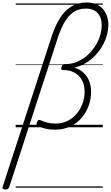

<svg xmlns="http://www.w3.org/2000/svg" viewBox="-126 -1023 891 1543"><path d="M-84 500Q-95 500 -102 495Q-109 490 -105 479L291 -736Q318 -817 355.5 -877Q393 -937 446 -970Q499 -1003 570 -1003Q611 -1003 643.5 -990.5Q676 -978 698.5 -953.5Q721 -929 733 -895.5Q745 -862 745 -819Q744 -783 734.5 -746Q725 -709 707.5 -673.5Q690 -638 665 -606.5Q640 -575 609.5 -549.5Q579 -524 544.5 -506Q510 -488 472 -480Q513 -467 543 -440.5Q573 -414 589.5 -375Q606 -336 606 -285Q606 -228 586.5 -173.5Q567 -119 529.5 -75.5Q492 -32 438.5 -6.5Q385 19 317 19Q271 19 237.5 10.5Q204 2 180 -10Q170 -16 168 -24Q166 -32 172 -44Q177 -55 184 -58Q191 -61 200 -57Q226 -45 254 -37.5Q282 -30 320 -30Q374 -30 417 -51.5Q460 -73 490.5 -109.5Q521 -146 537.5 -192Q554 -238 554 -286Q554 -341 532.5 -379.5Q511 -418 473 -439Q435 -460 382 -460H377Q368 -460 366.5 -467.5Q365 -475 369 -487Q373 -497 378 -502.5Q383 -508 390 -508H402Q442 -508 479 -521Q516 -534 548.5 -557Q581 -580 607 -610Q633 -640 652 -674.5Q671 -709 681 -745Q691 -781 691 -815Q692 -859 677.5 -890Q663 -921 634.5 -937.5Q606 -954 564 -954Q506 -954 464.5 -925.5Q423 -897 393.5 -846Q364 -795 341 -727L-52 481Q-56 490 -62.5 495Q-69 500 -84 500ZM0 475H700V485H0ZM0 -20H700V0H0ZM0 -505H700V-500H0ZM0 -995H700V-985H0Z"/></svg>

Font: Playwrite CZ Guides
Style: Regular
Weight: 400
Designer: Veronika Burian, José Scaglione
Foundry: TypeTogether
Version: Version 1.003